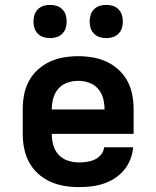

<svg xmlns="http://www.w3.org/2000/svg" viewBox="-20 -758 640 786"><path d="M303 8Q273 8 243 3Q213 -2 185.5 -14.5Q158 -27 135.5 -47.5Q113 -68 99 -94Q85 -120 79 -150Q73 -180 73 -210V-310Q73 -340 78.5 -369.5Q84 -399 98 -425.5Q112 -452 134.5 -472.5Q157 -493 184 -505.5Q211 -518 240.5 -523Q270 -528 300 -528Q330 -528 359.5 -523Q389 -518 416 -505.5Q443 -493 465.5 -472.5Q488 -452 502 -425.5Q516 -399 521.5 -369.5Q527 -340 527 -310V-210H192Q192 -187 198 -164.5Q204 -142 219.5 -125Q235 -108 257.5 -100.5Q280 -93 303 -93Q319 -93 336 -95.5Q353 -98 368 -105Q383 -112 394 -125.5Q405 -139 406 -155H525Q523 -130 513.5 -105.5Q504 -81 487.5 -61.5Q471 -42 449.5 -28Q428 -14 403.5 -6Q379 2 353.5 5Q328 8 303 8ZM192 -310H408Q408 -333 402 -355.5Q396 -378 381 -395Q366 -412 344.5 -419.5Q323 -427 300 -427Q277 -427 255.5 -419.5Q234 -412 219 -395Q204 -378 198 -355.5Q192 -333 192 -310ZM415 -602Q401 -602 388 -606Q375 -610 365 -620Q355 -630 351 -643Q347 -656 347 -670Q347 -684 351 -697Q355 -710 365 -720Q375 -730 388 -734Q401 -738 415 -738Q429 -738 442 -734Q455 -730 465 -720Q475 -710 479 -697Q483 -684 483 -670Q483 -656 479 -643Q475 -630 465 -620Q455 -610 442 -606Q429 -602 415 -602ZM185 -602Q171 -602 158 -606Q145 -610 135 -620Q125 -630 121 -643Q117 -656 117 -670Q117 -684 121 -697Q125 -710 135 -720Q145 -730 158 -734Q171 -738 185 -738Q199 -738 212 -734Q225 -730 235 -720Q245 -710 249 -697Q253 -684 253 -670Q253 -656 249 -643Q245 -630 235 -620Q225 -610 212 -606Q199 -602 185 -602Z"/></svg>

Font: Iosevka Aile
Style: Bold
Weight: 700
Designer: Belleve Invis
Foundry: Belleve Invis
Version: Version 28.0.1; ttfautohint (v1.8.4)